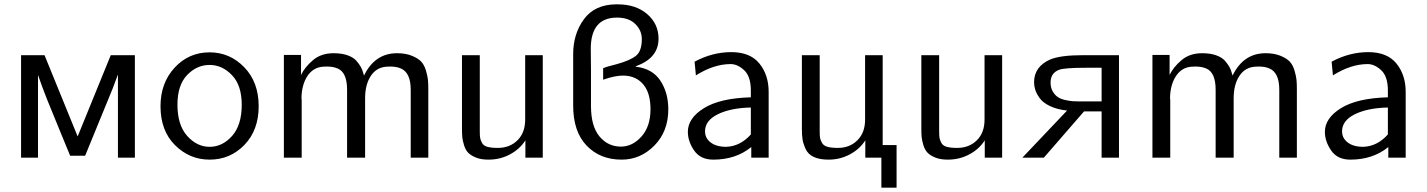

<svg xmlns="http://www.w3.org/2000/svg" viewBox="-20 -726 6570 884"><path d="M77 0V-472H185L337 -99H338L490 -472H601V0H523V-327V-383L499 -319L372 -9H303Q287 -49 253 -130.5Q219 -212 196 -270Q173 -328 155 -381V0Z M719 -237Q719 -344 784 -414.5Q849 -485 945 -485Q1038 -485 1104.5 -416.5Q1171 -348 1171 -237Q1171 -127 1105.5 -59Q1040 9 945 9Q853 9 786 -57.5Q719 -124 719 -237ZM797 -244Q797 -150 842 -100Q887 -50 945 -50Q1004 -50 1048.5 -100Q1093 -150 1093 -244Q1093 -333 1048 -380Q1003 -427 945 -427Q886 -427 841.5 -380.5Q797 -334 797 -244Z M1287 0V-473H1366V-381Q1384 -418 1421.5 -449.5Q1459 -481 1516 -481Q1553 -481 1580 -471.5Q1607 -462 1620.5 -446.5Q1634 -431 1641.5 -417.5Q1649 -404 1652 -391L1656 -378Q1706 -481 1808 -481Q1848 -481 1877 -469Q1906 -457 1920 -441.5Q1934 -426 1941.5 -400Q1949 -374 1950.5 -357Q1952 -340 1952 -314V-310V0H1871V-313Q1871 -392 1825 -411Q1801 -422 1760 -419Q1713 -416 1687 -376Q1661 -336 1661 -274V0H1578V-313Q1578 -393 1534 -411Q1509 -422 1468 -419Q1422 -416 1395.5 -376Q1369 -336 1368 -274Q1368 -270 1369 -267V0Z M2107 -133V-472H2189V-124Q2189 -102 2190.5 -92Q2192 -82 2199 -68.5Q2206 -55 2224 -50Q2242 -45 2272 -45Q2327 -45 2362.5 -80Q2398 -115 2398 -175V-472H2479V0H2399V-80Q2374 -40 2328.5 -15.5Q2283 9 2229 9Q2195 9 2171.5 -0.5Q2148 -10 2135.5 -23Q2123 -36 2116.5 -57.5Q2110 -79 2108.5 -94.5Q2107 -110 2107 -133Z M2619 -240V-477Q2619 -570 2668.5 -637.5Q2718 -705 2816 -706H2824Q2908 -706 2960 -661Q3012 -616 3012 -548Q3012 -458 2907 -421V-419Q2984 -410 3020.5 -354.5Q3057 -299 3057 -223Q3057 -121 2993 -56Q2929 9 2842 9Q2743 9 2681 -55.5Q2619 -120 2619 -240ZM2757 -359V-412Q2769 -418 2821 -431Q2882 -448 2908.5 -469.5Q2935 -491 2935 -546Q2935 -586 2905 -615.5Q2875 -645 2821 -645Q2700 -645 2700 -501L2701 -399V-278V-238Q2701 -145 2740 -98Q2779 -51 2839 -51Q2892 -51 2933.5 -97.5Q2975 -144 2975 -223Q2975 -297 2942.5 -336.5Q2910 -376 2853 -378Q2813 -379 2757 -359Z M3147 -119Q3147 -182 3221 -228Q3295 -274 3437 -278V-309Q3437 -374 3406.5 -402.5Q3376 -431 3344 -431Q3267 -431 3184 -379L3178 -442Q3260 -486 3347 -486Q3434 -486 3476.5 -433.5Q3519 -381 3519 -303V0H3439V-49Q3368 9 3264 9Q3205 9 3176 -33Q3147 -75 3147 -119ZM3226 -121Q3226 -95 3244 -77Q3262 -59 3291 -53Q3306 -50 3323 -50Q3388 -52 3437 -107V-231Q3344 -229 3285 -200Q3226 -171 3226 -121Z M4038 0H3964V-80Q3939 -40 3893.5 -15.5Q3848 9 3795 9Q3753 9 3726.5 -3.5Q3700 -16 3689 -40.5Q3678 -65 3675 -84.5Q3672 -104 3672 -133V-472H3754V-124Q3754 -102 3755.5 -92Q3757 -82 3764.5 -68.5Q3772 -55 3790 -50Q3808 -45 3838 -45Q3892 -45 3927.5 -80Q3963 -115 3963 -175V-472H4044V-58H4108V138H4038Z M4222 -133V-472H4304V-124Q4304 -102 4305.5 -92Q4307 -82 4314 -68.5Q4321 -55 4339 -50Q4357 -45 4387 -45Q4442 -45 4477.5 -80Q4513 -115 4513 -175V-472H4594V0H4514V-80Q4489 -40 4443.5 -15.5Q4398 9 4344 9Q4310 9 4286.5 -0.5Q4263 -10 4250.5 -23Q4238 -36 4231.5 -57.5Q4225 -79 4223.5 -94.5Q4222 -110 4222 -133Z M4687 0 4893 -217Q4847 -222 4814.5 -237.5Q4782 -253 4767 -274Q4752 -295 4746.5 -312.5Q4741 -330 4741 -347Q4741 -419 4815 -452Q4862 -472 4968 -472H5132V0H5052V-213H4971L4786 0ZM4817 -346Q4817 -322 4827 -305Q4837 -288 4850.5 -279Q4864 -270 4884.5 -265.5Q4905 -261 4919.5 -260Q4934 -259 4953 -259H5052V-414H4980Q4883 -414 4857 -405Q4817 -390 4817 -346Z M5286 0V-473H5365V-381Q5383 -418 5420.5 -449.5Q5458 -481 5515 -481Q5552 -481 5579 -471.5Q5606 -462 5619.5 -446.5Q5633 -431 5640.5 -417.5Q5648 -404 5651 -391L5655 -378Q5705 -481 5807 -481Q5847 -481 5876 -469Q5905 -457 5919 -441.5Q5933 -426 5940.5 -400Q5948 -374 5949.5 -357Q5951 -340 5951 -314V-310V0H5870V-313Q5870 -392 5824 -411Q5800 -422 5759 -419Q5712 -416 5686 -376Q5660 -336 5660 -274V0H5577V-313Q5577 -393 5533 -411Q5508 -422 5467 -419Q5421 -416 5394.5 -376Q5368 -336 5367 -274Q5367 -270 5368 -267V0Z M6080 -119Q6080 -182 6154 -228Q6228 -274 6370 -278V-309Q6370 -374 6339.5 -402.5Q6309 -431 6277 -431Q6200 -431 6117 -379L6111 -442Q6193 -486 6280 -486Q6367 -486 6409.5 -433.5Q6452 -381 6452 -303V0H6372V-49Q6301 9 6197 9Q6138 9 6109 -33Q6080 -75 6080 -119ZM6159 -121Q6159 -95 6177 -77Q6195 -59 6224 -53Q6239 -50 6256 -50Q6321 -52 6370 -107V-231Q6277 -229 6218 -200Q6159 -171 6159 -121Z"/></svg>

Font: Coval
Style: Light
Weight: 300
Foundry: Context Ltd
Version: Version 001.000